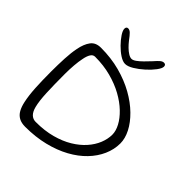

<svg xmlns="http://www.w3.org/2000/svg" viewBox="-219 -933 1076 1076"><g transform="rotate(45 318.5 -395.0)"><path d="M160 7.5Q130 7.5 110 -3.5Q90 -14.5 78 -36Q66 -57.5 59.5 -88.5Q50.5 -129.5 47.2 -186.2Q44 -243 44 -313Q44 -369 46.5 -418.5Q49 -468 56.5 -505.5Q65.5 -552 85.8 -579.2Q106 -606.5 147.5 -606.5Q228 -606.5 297.8 -587.8Q367.5 -569 423.8 -537.5Q480 -506 520.2 -466.5Q560.5 -427 582 -385Q603.5 -343 603.5 -304Q603.5 -256 583.2 -210.2Q563 -164.5 525.2 -125.2Q487.5 -86 433.2 -56.2Q379 -26.5 310 -9.5Q241 7.5 160 7.5ZM183 -53.5Q253 -53.5 309.2 -68.8Q365.5 -84 408 -109.8Q450.5 -135.5 479.2 -168Q508 -200.5 522.5 -236.5Q537 -272.5 537 -307Q537 -336 519.5 -369Q502 -402 469.2 -433.5Q436.5 -465 390 -490.8Q343.5 -516.5 285.5 -532Q227.5 -547.5 160 -547.5Q143.5 -547.5 133.8 -531.5Q124 -515.5 119 -488.5Q113.5 -462.5 110.8 -429Q108 -395.5 108 -359Q108 -272 110.8 -210.8Q113.5 -149.5 123 -112.5Q138 -53.5 183 -53.5ZM307 -637.5Q288 -637.5 263.8 -653.2Q239.5 -669 216.8 -692.2Q194 -715.5 179.2 -738Q164.5 -760.5 164.5 -774.5Q164.5 -782.5 168.2 -786.8Q172 -791 178.5 -791Q190.5 -791 201.5 -780.2Q212.5 -769.5 230 -745.5Q242.5 -729.5 257 -715.2Q271.5 -701 286 -692Q300.5 -683 312 -683Q323.5 -683 338.8 -694Q354 -705 371.2 -722Q388.5 -739 404.5 -756.5Q424.5 -779.5 435.2 -788.2Q446 -797 456.5 -797Q472 -797 472 -781Q472 -767 454.2 -743.2Q436.5 -719.5 409.5 -695.2Q382.5 -671 354.8 -654.2Q327 -637.5 307 -637.5Z"/></g></svg>

Font: Gluten ExtraLight
Style: Regular
Weight: 250
Designer: Tyler Finck
Foundry: Etcetera Type Company
Version: Version 1.300